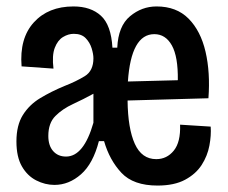

<svg xmlns="http://www.w3.org/2000/svg" viewBox="-20 -563 707 596"><path d="M149 11Q120 11 92.5 -3Q65 -17 48 -46.5Q31 -76 31 -124Q31 -174 51 -206Q71 -238 105 -258.5Q139 -279 180 -296Q216 -310 243 -326.5Q270 -343 270 -382Q270 -395 264.5 -413Q259 -431 246 -444.5Q233 -458 209 -458Q192 -458 175.5 -448Q159 -438 150 -414.5Q141 -391 146 -350L47 -357Q40 -444 85 -493.5Q130 -543 208 -543Q262 -543 293.5 -514Q325 -485 329 -415H344Q347 -482 383.5 -512.5Q420 -543 466 -543Q528 -543 565.5 -505Q603 -467 618 -402.5Q633 -338 627 -258L376 -251Q377 -164 398.5 -116.5Q420 -69 465 -69Q498 -69 519.5 -95.5Q541 -122 539 -176L634 -170Q636 -143 630 -111Q624 -79 606 -51Q588 -23 554.5 -5Q521 13 469 13Q394 13 357 -26.5Q320 -66 303 -125H287Q269 -55 231.5 -22Q194 11 149 11ZM459 -457Q387 -457 377 -310L532 -314Q533 -387 513.5 -422Q494 -457 459 -457ZM185 -77Q240 -77 270 -182V-272Q239 -255 206.5 -240Q174 -225 152 -203Q130 -181 130 -141Q130 -111 145 -94Q160 -77 185 -77Z"/></svg>

Font: Bricolage Grotesque 10pt Condensed Medium
Style: Regular
Weight: 500
Width: 3
Designer: Mathieu Triay
Foundry: Atelier Triay
Version: Version 1.000; ttfautohint (v1.8.4.7-5d5b);gftools[0.9.32]